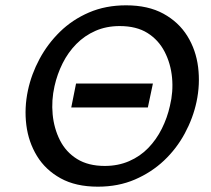

<svg xmlns="http://www.w3.org/2000/svg" viewBox="-20 -690 793 722"><path d="M348 12Q265 12 208 -19.5Q151 -51 119 -103.5Q87 -156 79 -220Q71 -284 85 -350Q98 -411 128.5 -468Q159 -525 205.5 -570.5Q252 -616 314.5 -643Q377 -670 454 -670Q537 -670 594.5 -638.5Q652 -607 684.5 -554.5Q717 -502 725 -437.5Q733 -373 719 -307Q706 -246 675 -188.5Q644 -131 597 -86.5Q550 -42 487.5 -15Q425 12 348 12ZM374 -66Q424 -66 465.5 -84Q507 -102 537.5 -133.5Q568 -165 588.5 -206Q609 -247 619 -292Q632 -345 627 -398Q622 -451 599 -495.5Q576 -540 534.5 -566Q493 -592 430 -592Q380 -592 339 -574Q298 -556 267 -524.5Q236 -493 215.5 -452Q195 -411 185 -366Q173 -313 178 -260Q183 -207 205.5 -162.5Q228 -118 270 -92Q312 -66 374 -66ZM248 -286 266 -376H555L536 -286Z"/></svg>

Font: Ysabeau Infant SemiBold
Style: Italic
Weight: 600
Italic angle: -12°
Designer: Christian Thalmann (Catharsis Fonts)
Version: Version 2.002; featfreeze: ss01,ss02,lnum